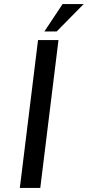

<svg xmlns="http://www.w3.org/2000/svg" viewBox="-20 -919 429 939"><path d="M266 -723 177 0H77L166 -723ZM257 -765H197L286 -899H389Z"/></svg>

Font: Josefin Sans
Style: Italic
Weight: 400
Italic angle: -7°
Designer: Santiago Orozco
Foundry: Typemade
Version: Version 2.000